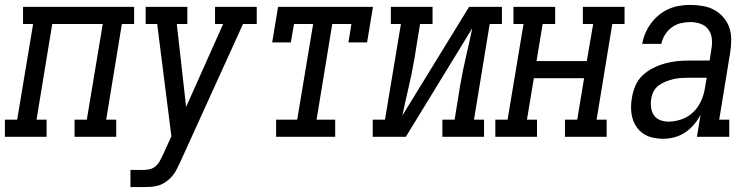

<svg xmlns="http://www.w3.org/2000/svg" viewBox="-46 -558 3066 783"><path d="M-26 0V-70H24L89 -460H48V-530H501V-460H451L387 -70H428V0H258V-70H308L373 -460H167L103 -70H144V0Z M486 205V135H539Q552 135 565 132Q578 129 588.5 120Q599 111 605.5 99Q612 87 618 74L653 -2L595 -460H548V-530H718V-460H675L713 -122L864 -460H831V-530H1001V-460H945L689 103Q687 106 686 109Q685 112 684 114L683 115Q677 129 669 142.5Q661 156 650 167Q639 178 626 186.5Q613 195 598 199Q583 203 568.5 204Q554 205 539 205Z M1080 0V-70H1166L1231 -460H1153L1140 -385H1064L1088 -530H1475L1451 -385H1375L1387 -460H1309L1245 -70H1321V0Z M1474 0V-70H1524L1589 -460H1548V-530H1718V-460H1667L1644 -318Q1634 -260 1620.5 -202.5Q1607 -145 1595 -87L1867 -530H2001V-460H1951L1887 -70H1928V0H1758V-70H1808L1831 -212Q1841 -270 1854.5 -327.5Q1868 -385 1880 -443L1609 0Z M1974 0V-70H2024L2089 -460H2048V-530H2218V-460H2167L2142 -309H2347L2373 -460H2331V-530H2501V-460H2451L2387 -70H2428V0H2258V-70H2308L2336 -239H2131L2103 -70H2144V0Z M2658 8Q2637 8 2616.5 3.5Q2596 -1 2579 -12Q2562 -23 2550.5 -39.5Q2539 -56 2533.5 -75.5Q2528 -95 2527.5 -116.5Q2527 -138 2531 -159Q2535 -184 2545 -208Q2555 -232 2574 -250Q2593 -268 2616.5 -280Q2640 -292 2665 -299Q2690 -306 2714.5 -308.5Q2739 -311 2763 -311H2848L2855 -357Q2859 -378 2857 -399.5Q2855 -421 2843 -437.5Q2831 -454 2811 -461Q2791 -468 2770 -468Q2750 -468 2730.5 -463.5Q2711 -459 2694 -446.5Q2677 -434 2666 -416.5Q2655 -399 2651 -379H2573Q2577 -402 2586 -423Q2595 -444 2609 -463Q2623 -482 2641.5 -497Q2660 -512 2681.5 -521.5Q2703 -531 2725.5 -534.5Q2748 -538 2770 -538Q2795 -538 2820.5 -533.5Q2846 -529 2867 -517.5Q2888 -506 2904 -487.5Q2920 -469 2928 -446Q2936 -423 2936 -397Q2936 -371 2932 -345L2887 -70H2928V0H2796L2811 -90Q2800 -69 2784 -50Q2768 -31 2747.5 -17.5Q2727 -4 2704 2Q2681 8 2658 8ZM2680 -62Q2707 -62 2734 -71.5Q2761 -81 2781.5 -101Q2802 -121 2813.5 -147Q2825 -173 2829 -200L2836 -241H2763Q2748 -241 2732.5 -240Q2717 -239 2701.5 -235.5Q2686 -232 2670.5 -226Q2655 -220 2641.5 -210.5Q2628 -201 2620 -186.5Q2612 -172 2610 -156Q2607 -139 2609 -121Q2611 -103 2620 -89Q2629 -75 2645.5 -68.5Q2662 -62 2680 -62Z"/></svg>

Font: Iosevka Slab Oblique
Style: Regular
Weight: 400
Italic angle: -9°
Monospace: yes
Designer: Belleve Invis
Foundry: Belleve Invis
Version: Version 11.1.1; ttfautohint (v1.8.3)